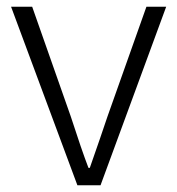

<svg xmlns="http://www.w3.org/2000/svg" viewBox="-20 -553 529 573"><path d="M211 0 13 -533H76L191 -206Q223 -107 244 -52H248Q282 -149 301 -206L417 -533H476L280 0Z"/></svg>

Font: Noto Sans Korean Light
Style: Regular
Weight: 300
Designer: Ryoko NISHIZUKA  (kana & ideographs); Paul D. Hunt (Latin, Greek & Cyrillic); Wenlong ZHANG  (bopomofo); Sandoll Communi
Foundry: Adobe Systems Incorporated
Version: Version 1.000;PS 1;hotconv 1.0.78;makeotf.lib2.5.61930